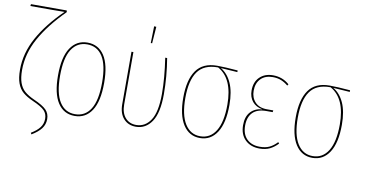

<svg xmlns="http://www.w3.org/2000/svg" viewBox="-85 -960 2634 1384"><g transform="rotate(10 1232.5 -268.0)"><path d="M304 -718Q185 -599 122 -485Q59 -371 59 -252Q59 -195 72 -158.5Q85 -122 110.5 -99.5Q136 -77 180 -57Q248 -27 273.5 -0.5Q299 26 299 66Q299 105 276 135.5Q253 166 206 194L200 183Q242 158 263 130.5Q284 103 284 66Q284 30 261.5 6.5Q239 -17 173 -46Q128 -66 100.5 -89.5Q73 -113 58.5 -152Q44 -191 44 -252Q44 -373 107.5 -488Q171 -603 288 -717L200 -716H38L40 -730H302Z M658 -262Q658 -127 613.5 -59Q569 9 489 9Q409 9 365 -58.5Q321 -126 321 -258Q321 -393 366 -460.5Q411 -528 490 -528Q570 -528 614 -461.5Q658 -395 658 -262ZM336 -258Q336 -131 376 -67.5Q416 -4 489 -4Q563 -4 603 -67.5Q643 -131 643 -262Q643 -390 603.5 -452.5Q564 -515 490 -515Q417 -515 376.5 -452Q336 -389 336 -258Z M1096 -257Q1096 -120 1052.5 -55.5Q1009 9 937 9Q881 9 847 -29Q813 -67 813 -134V-518H827V-135Q827 -73 857 -38.5Q887 -4 937 -4Q1003 -4 1042.5 -64Q1082 -124 1082 -257Q1082 -374 1060 -518H1074Q1096 -386 1096 -257ZM958 -726 949 -604H939L942 -727Z M1590 -506 1468 -514Q1518 -485 1546.5 -422.5Q1575 -360 1575 -262Q1575 -130 1530 -60.5Q1485 9 1406 9Q1327 9 1282.5 -60Q1238 -129 1238 -258Q1238 -388 1286.5 -457Q1335 -526 1439 -526Q1494 -526 1590 -518ZM1448 -515H1445Q1344 -515 1298.5 -450.5Q1253 -386 1253 -258Q1253 -134 1293.5 -69Q1334 -4 1406 -4Q1479 -4 1519.5 -69.5Q1560 -135 1560 -262Q1560 -453 1448 -515Z M1968 -483 1961 -473Q1937 -493 1910 -504Q1883 -515 1848 -515Q1793 -515 1761 -482.5Q1729 -450 1729 -394Q1729 -344 1759.5 -311.5Q1790 -279 1846 -279H1893L1891 -266H1844Q1779 -266 1745.5 -232.5Q1712 -199 1712 -136Q1712 -73 1747 -38.5Q1782 -4 1842 -4Q1884 -4 1913 -18Q1942 -32 1968 -60L1976 -51Q1949 -22 1917.5 -6.5Q1886 9 1842 9Q1777 9 1737 -30Q1697 -69 1697 -137Q1697 -200 1729 -234.5Q1761 -269 1815 -273Q1767 -281 1740.5 -313Q1714 -345 1714 -394Q1714 -456 1751 -492Q1788 -528 1848 -528Q1918 -528 1968 -483Z M2413 -506 2291 -514Q2341 -485 2369.5 -422.5Q2398 -360 2398 -262Q2398 -130 2353 -60.5Q2308 9 2229 9Q2150 9 2105.5 -60Q2061 -129 2061 -258Q2061 -388 2109.5 -457Q2158 -526 2262 -526Q2317 -526 2413 -518ZM2271 -515H2268Q2167 -515 2121.5 -450.5Q2076 -386 2076 -258Q2076 -134 2116.5 -69Q2157 -4 2229 -4Q2302 -4 2342.5 -69.5Q2383 -135 2383 -262Q2383 -453 2271 -515Z"/></g></svg>

Font: Fira Sans Compressed Hair
Style: Regular
Weight: 100
Width: 1
Designer: bBox Type GmbH & Carrois Corporate GbR & Edenspiekermann AG
Foundry: bBox Type GmbH & Carrois Corporate GbR & Edenspiekermann AG
Version: Version 4.301